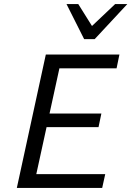

<svg xmlns="http://www.w3.org/2000/svg" viewBox="-20 -927 648 947"><path d="M484 0H63L206 -658H569L555 -590H273L159 -68H499ZM154 -300 169 -367H480L466 -300ZM395 -734 417 -783 548 -907H608L447 -734ZM395 -734 308 -907H366L443 -784L447 -734Z"/></svg>

Font: Ysabeau Infant Medium
Style: Italic
Weight: 500
Italic angle: -12°
Designer: Christian Thalmann (Catharsis Fonts)
Version: Version 2.001;gftools[0.9.30]; featfreeze: ss01,ss02,lnum